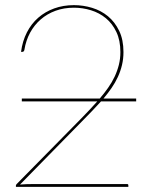

<svg xmlns="http://www.w3.org/2000/svg" viewBox="-20 -728 598 748"><path d="M368.5 -344Q386.5 -365 401.2 -386Q416 -407 426.5 -429.2Q437 -451.5 443 -475.2Q449 -499 449 -525Q449 -570.5 433.5 -603.2Q418 -636 392.5 -657Q367 -678 334.5 -688Q302 -698 268 -698Q229 -698 196.2 -686Q163.5 -674 138.5 -652.2Q113.5 -630.5 97.2 -600.5Q81 -570.5 75 -534Q73.5 -526 67 -526H62Q67.5 -568 84.8 -601.8Q102 -635.5 129 -659Q156 -682.5 191.2 -695.2Q226.5 -708 268 -708Q304 -708 338.8 -697.5Q373.5 -687 400.5 -664.8Q427.5 -642.5 444.2 -608Q461 -573.5 461 -525Q461 -498.5 455.2 -474.5Q449.5 -450.5 439.2 -428.2Q429 -406 414.5 -385Q400 -364 383 -344H510.5V-333H373.5Q357.5 -315 340.2 -297.2Q323 -279.5 305 -261L58 -9Q68.5 -10 82.2 -10.5Q96 -11 113 -11H475Q480 -11 480 -6V0H42V-5Q42 -7.5 43.5 -9.2Q45 -11 46 -12L298 -268Q314 -284.5 329.5 -300.8Q345 -317 359 -333H65V-344Z"/></svg>

Font: Lato Hairline
Style: Regular
Weight: 100
Designer: Lukasz Dziedzic
Foundry: tyPoland Lukasz Dziedzic
Version: Version 2.007; 2014-02-27